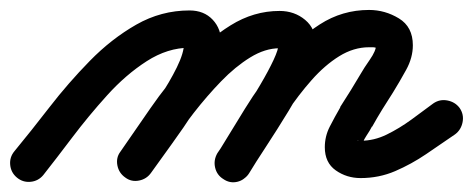

<svg xmlns="http://www.w3.org/2000/svg" viewBox="-52 -316 950 386"><path d="M-18 41Q-30 31 -31.5 15.5Q-33 0 -23 -12Q10 -52 47.5 -100.5Q85 -149 128.5 -193.5Q172 -238 222 -266.5Q272 -295 329 -295Q358 -295 375.5 -276.5Q393 -258 393 -229Q393 -200 378 -165Q363 -130 340 -94.5Q317 -59 293 -26Q269 7 252 31Q243 44 227.5 47Q212 50 200 41Q187 32 184 16.5Q181 1 190 -11Q203 -30 224.5 -58.5Q246 -87 267.5 -119Q289 -151 303.5 -180.5Q318 -210 318 -229Q318 -231 321 -226.5Q324 -222 327 -221Q329 -220 329 -220Q285 -220 243 -193Q201 -166 163.5 -124.5Q126 -83 93.5 -40Q61 3 35 36Q25 48 9.5 49.5Q-6 51 -18 41ZM200 41Q187 32 184 16.5Q181 1 190 -11Q217 -50 250.5 -98.5Q284 -147 324.5 -191.5Q365 -236 411.5 -265Q458 -294 510 -294Q540 -294 561.5 -276Q583 -258 583 -227Q583 -203 567.5 -167.5Q552 -132 528.5 -93.5Q505 -55 483 -21.5Q461 12 449 32Q449 32 449 32Q449 32 449 32Q441 45 425.5 48.5Q410 52 397 44Q384 36 380.5 21Q377 6 385 -8Q392 -18 406.5 -40.5Q421 -63 438 -90.5Q455 -118 471.5 -146Q488 -174 498 -195.5Q508 -217 508 -227Q508 -227 511.5 -223Q515 -219 510 -219Q481 -219 451 -200.5Q421 -182 392.5 -152.5Q364 -123 337.5 -89Q311 -55 289 -23Q267 9 252 31Q243 44 227.5 47Q212 50 200 41ZM397 44Q384 36 380.5 21Q377 6 385 -7Q410 -48 440.5 -97.5Q471 -147 508.5 -192.5Q546 -238 591 -267Q636 -296 690 -296Q722 -296 750 -279Q778 -262 778 -225Q778 -200 764.5 -175.5Q751 -151 738 -130Q738 -130 738 -130Q738 -130 738 -130Q727 -113 716.5 -96Q706 -79 696 -61Q696 -61 696 -62Q696 -62 696 -62Q692 -54 684 -42Q676 -30 676 -20Q676 -21 676 -23Q675 -25 673 -28Q670 -34 667 -33.5Q664 -33 673 -33Q700 -33 725.5 -45.5Q751 -58 775 -75.5Q799 -93 819 -108Q819 -108 819 -108Q819 -108 819 -108Q832 -117 847.5 -114Q863 -111 872 -99Q881 -86 878 -70.5Q875 -55 863 -46Q834 -26 804.5 -6Q775 14 742.5 28Q710 42 673 42Q645 42 623 26.5Q601 11 601 -20Q601 -42 611 -61.5Q621 -81 632 -100Q632 -100 632 -100Q632 -101 632 -101Q643 -118 653.5 -135Q664 -152 674 -169Q674 -169 674 -169Q674 -169 674 -169Q679 -178 691.5 -196Q704 -214 704 -225Q704 -224 704 -223Q705 -220 706 -219Q706 -219 706 -219Q702 -221 698 -221Q694 -221 690 -221Q659 -221 630 -203Q601 -185 574.5 -155Q548 -125 525 -90.5Q502 -56 482.5 -23.5Q463 9 448 32Q440 46 425 49.5Q410 53 397 44Z"/></svg>

Font: FRB American Cursive Guidelines Arrows Extrabold
Style: Bold Italic
Weight: 800
Italic angle: -25°
Version: Version 2.0;Modular Font Editor K font №1